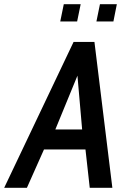

<svg xmlns="http://www.w3.org/2000/svg" viewBox="-61 -901 612 921"><path d="M-41 0 292 -700H392L478 0H369.5L349 -184H150L68 0ZM204.5 -280H333L310.5 -538ZM228 -798 245 -881H326L309 -798ZM401.5 -798 418.5 -881H499.5L483 -798Z"/></svg>

Font: Cabin Condensed Medium
Style: Italic
Weight: 500
Width: 3
Italic angle: -10°
Designer: Pablo Impallari
Foundry: Pablo Impallari. http://www.impallari.com Igino Marini. http://www.ikern.com
Version: Version 3.001; ttfautohint (v1.8.3)